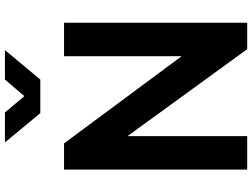

<svg xmlns="http://www.w3.org/2000/svg" viewBox="-142 -884 1026 781"><g transform="rotate(-90 370.5 -493.0)"><path d="M71.5 -745H178.2L587.5 -193L532.8 -181.8V-745H669V0H561.5L157.5 -556L207.8 -567.2V0H71.5ZM182 -985.5H304L392 -880.8H348.5L438 -985.5H557.8L437.8 -841.5H301.5Z"/></g></svg>

Font: Trafiko Sans Variable
Style: Regular
Weight: 400
Designer: Gumpita Rahayu / Trafiko
Foundry: Tokotype / Trafiko
Version: Version 0.001;FEAKit 1.0